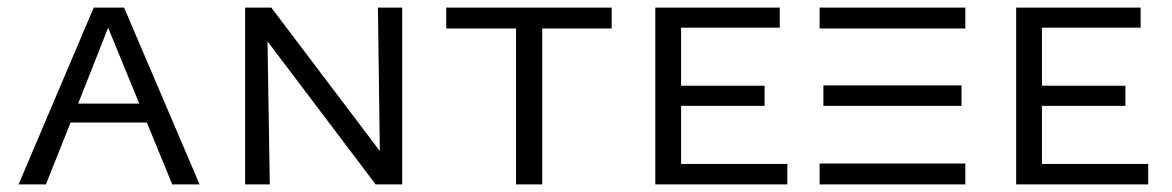

<svg xmlns="http://www.w3.org/2000/svg" viewBox="-20 -486 3088 506"><path d="M367 -163H166L101 0H29L227 -466H307L506 0H434ZM347 -213 265 -413 186 -213Z M1040 -466V0H970L685 -377L691 0H626V-466H695L981 -88L976 -466Z M1592 -411H1409V0H1340V-411H1156V-466H1592Z M2055 -54V0H1707V-466H2035V-413H1775V-260H1995V-207H1775V-54Z M2140 -466H2524V-411H2140ZM2150 -261H2514V-207H2150ZM2140 -55H2524V0H2140Z M3006 -54V0H2658V-466H2986V-413H2726V-260H2946V-207H2726V-54Z"/></svg>

Font: Ysabeau SC
Style: Regular
Weight: 400
Designer: Christian Thalmann (Catharsis Fonts)
Version: Version 0.003